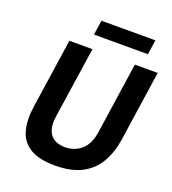

<svg xmlns="http://www.w3.org/2000/svg" viewBox="-160 -1022 1033 1152"><g transform="rotate(20 356.5 -446.0)"><path d="M322.8 10Q219.4 10 162.7 -25.2Q106 -60.3 88.2 -125.4Q70.4 -190.4 83.8 -280.2L149 -723H296.3L229.1 -269.4Q221.1 -215.4 233 -181.1Q245 -146.8 273.2 -130.3Q301.5 -113.9 341.5 -113.9Q401 -113.9 444.9 -150.9Q488.8 -187.9 500.6 -269.4L567.1 -723H713L647.2 -275.6Q634.2 -187.8 596.8 -123.8Q559.5 -59.7 492.4 -24.9Q425.3 10 322.8 10ZM274.9 -808.6 288.8 -902H633.1L619.2 -808.6Z"/></g></svg>

Font: Public Sans Thin
Style: Italic
Weight: 100
Italic angle: -8°
Designer: The Public Sans project authors (U.S. Web Design System). Libre Franklin designed by Pablo Impallari and Rodrigo Fuenzal
Version: Version 2.000